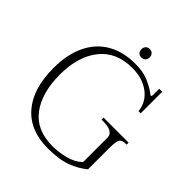

<svg xmlns="http://www.w3.org/2000/svg" viewBox="-226 -978 1135 1135"><g transform="rotate(45 341.5 -411.0)"><path d="M336 -796Q336 -812 345.5 -822Q355 -832 371 -832Q386 -832 395.5 -822Q405 -812 405 -796Q405 -780 395.5 -770.5Q386 -761 371 -761Q355 -761 345.5 -770.5Q336 -780 336 -796ZM47 -350Q47 -464 86 -545Q125 -626 198 -668Q271 -710 371 -710Q435 -710 478 -692.5Q521 -675 557 -649Q559 -648 562.5 -644.5Q566 -641 569 -641Q576 -641 576 -655V-705H601V-525H583Q576 -595 519 -637.5Q462 -680 377 -680Q243 -680 172 -590Q101 -500 101 -350Q101 -198 167.5 -108.5Q234 -19 369 -19Q420 -19 474 -32.5Q528 -46 564 -80V-284Q564 -335 477 -335H464V-352H673V-335H665Q644 -335 633.5 -328Q623 -321 619 -303.5Q615 -286 615 -251V-71Q571 -34 511.5 -12Q452 10 358 10Q210 10 128.5 -83.5Q47 -177 47 -350Z"/></g></svg>

Font: Taviraj ExtraLight
Style: Regular
Weight: 275
Designer: Katatrad Team
Foundry: CadsonDemak
Version: Version 1.001